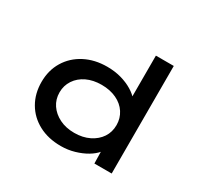

<svg xmlns="http://www.w3.org/2000/svg" viewBox="-156 -937 1191 1144"><g transform="rotate(30 439.5 -365.0)"><path d="M386 10Q299 10 233.5 -25Q168 -60 132 -122Q96 -184 96 -264Q96 -344 133.5 -406Q171 -468 238 -503Q305 -538 391 -538Q443 -538 487.5 -525.5Q532 -513 566.5 -492Q601 -471 620 -446.5Q639 -422 641 -396L608 -392V-740H731V0H612L609 -138L633 -131Q632 -106 612 -81.5Q592 -57 557.5 -36.5Q523 -16 478.5 -3Q434 10 386 10ZM416 -98Q474 -98 518.5 -120Q563 -142 587.5 -179Q612 -216 612 -264Q612 -311 587.5 -348.5Q563 -386 518.5 -407Q474 -428 416 -428Q358 -428 314 -407Q270 -386 245 -348.5Q220 -311 220 -264Q220 -216 245 -179Q270 -142 314 -120Q358 -98 416 -98Z"/></g></svg>

Font: Lexend Peta Medium
Style: Regular
Weight: 500
Designer: Bonnie Shaver-Troup, Thomas Jockin
Foundry: Lexend
Version: Version 1.007